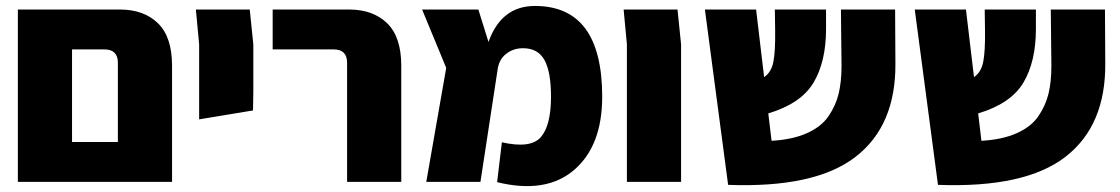

<svg xmlns="http://www.w3.org/2000/svg" viewBox="-20 -611 3763 645"><path d="M383 -579Q463 -579 510.5 -533Q558 -487 558 -390V0H376H77H40V-579H222ZM222 -134H376V-400Q376 -445 331 -445H222Z M649 -210V-462L638 -579H819L831 -462V-303L830 -240Z M1146 0V-400Q1146 -445 1101 -445H896V-579H1153Q1233 -579 1280.5 -533Q1328 -487 1328 -390V0Z M1777 -591Q2003 -591 2003 -286Q2003 -121 1908.5 -40Q1814 41 1650 1L1666 -133Q1763 -111 1797 -150.5Q1831 -190 1831 -286Q1831 -370 1809 -409.5Q1787 -449 1737 -449Q1704 -449 1679.5 -429.5Q1655 -410 1651 -373L1594 0H1412L1479 -383L1398 -579H1587L1621 -470Q1664 -591 1777 -591Z M2086 0V-462L2075 -579H2256L2268 -462V0Z M2988 -399Q2990 -189 2854 -84Q2718 21 2426 10L2348 -579H2520L2547 -352Q2571 -368 2578 -403Q2585 -438 2584 -510L2583 -579H2755V-514Q2755 -404 2713 -333.5Q2671 -263 2561 -230L2572 -138Q2642 -142 2690.5 -163.5Q2739 -185 2763.5 -221Q2788 -257 2797.5 -297Q2807 -337 2807 -389L2805 -579H2987Z M3693 -399Q3695 -189 3559 -84Q3423 21 3131 10L3053 -579H3225L3252 -352Q3276 -368 3283 -403Q3290 -438 3289 -510L3288 -579H3460V-514Q3460 -404 3418 -333.5Q3376 -263 3266 -230L3277 -138Q3347 -142 3395.5 -163.5Q3444 -185 3468.5 -221Q3493 -257 3502.5 -297Q3512 -337 3512 -389L3510 -579H3692Z"/></svg>

Font: Assistant ExtraBold
Style: Regular
Weight: 800
Designer: Hebrew By Ben Nathan, Latin by Paul Hunt
Version: Version 2.001;PS 002.001;hotconv 1.0.88;makeotf.lib2.5.64775